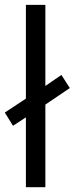

<svg xmlns="http://www.w3.org/2000/svg" viewBox="-22 -780 311 800"><path d="M167 -421.9 233.9 -467.8 269 -413.1 167 -344.2V0H85.9V-291L32.2 -255.9L-2 -311L85.9 -369.1V-759.8H167Z"/></svg>

Font: Open Sans ACDW
Style: acdw
Weight: 400
Foundry: Ascender Corporation
Version: Version 1.10